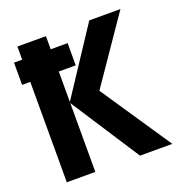

<svg xmlns="http://www.w3.org/2000/svg" viewBox="-128 -831 918 949"><g transform="rotate(-20 331.5 -357.0)"><path d="M214 -362 449 0H619L370 -370L606 -714H442L214 -368V-528H303V-645H214V-714H64V-645H21V-528H64V0H214Z"/></g></svg>

Font: Noto Sans Display
Style: Bold
Weight: 700
Designer: Monotype Design Team
Foundry: Monotype Imaging Inc.
Version: Version 1.900